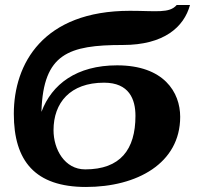

<svg xmlns="http://www.w3.org/2000/svg" viewBox="-20 -734 782 764"><path d="M322 10C525 10 697 -84 697 -269C697 -367 632 -474 446 -474C285 -474 186 -399 145 -289V-293C153 -520 252 -555 469 -555C632 -555 712 -626 736 -714H683C654 -680 601 -691 497 -691C151 -691 35 -480 35 -281C35 -93 120 10 322 10ZM319 -60C237 -60 193 -140 193 -216C193 -325 259 -405 394 -405C494 -405 519 -339 519 -273C519 -139 459 -60 319 -60Z"/></svg>

Font: Noto Serif SemiCondensed Extra
Style: Italic
Weight: 800
Width: 4
Italic angle: -12°
Designer: Monotype Design Team
Foundry: Monotype Imaging Inc.
Version: Version 1.901